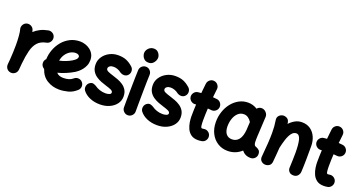

<svg xmlns="http://www.w3.org/2000/svg" viewBox="-45 -1509 4317 2305"><g transform="rotate(20 2113.5 -356.0)"><path d="M109.4 74.2Q99.6 73.2 90.8 69.8Q61 58.6 48.3 29.3Q40.5 11.7 42.5 -7.3Q43 -10.7 43 -14.6Q44.4 -28.8 45.7 -43.7Q46.9 -58.6 48.3 -73.2Q51.3 -116.2 53.5 -164.6Q55.7 -212.9 55.7 -259.8Q55.7 -320.8 51 -374.5Q46.4 -428.2 38.6 -453.1Q30.3 -481.9 45.2 -509.5Q60.1 -537.1 88.9 -545.4Q117.7 -553.7 145.3 -539.1Q172.9 -524.4 181.2 -495.6Q184.6 -484.4 187 -472.2Q219.2 -502.4 262.2 -524.4Q305.2 -546.4 361.8 -557.1Q391.6 -562.5 417.7 -545.4Q443.8 -528.3 449.2 -498Q454.6 -468.3 437.5 -442.1Q420.4 -416 390.1 -410.6Q319.8 -397 281.7 -355Q243.7 -313 225.6 -242.4Q207.5 -171.9 197.8 -72.3Q194.8 -29.3 190.9 7.3Q189.9 17.1 186.5 25.9Q175.3 55.7 146 68.4Q128.4 76.2 109.4 74.2Z M943.8 -8.8Q893.6 37.1 835.4 52Q777.3 66.9 722.7 66.9Q638.2 66.9 569.3 24.9Q500.5 -17.1 471.7 -104.5Q455.6 -113.3 444.6 -129.2Q433.6 -145 432.6 -165Q430.2 -199.7 455.6 -224.1Q457.5 -285.6 479.7 -345.9Q502 -406.2 542.5 -455.3Q583 -504.4 640.1 -533.7Q697.3 -563 768.1 -563Q799.3 -563 832.5 -552.7Q865.7 -542.5 894 -521.2Q922.4 -500 939.9 -468.3Q957.5 -436.5 957.5 -393.1Q957.5 -355 944.1 -323Q930.7 -291 910.9 -266.6Q891.1 -242.2 871.1 -225.6Q851.1 -209 837.4 -200.7Q789.1 -171.9 738.5 -150.6Q688 -129.4 635.3 -115.7Q665 -81.5 722.7 -81.5Q802.7 -81.5 844.2 -119.1Q867.2 -139.6 897.9 -138.2Q928.7 -136.7 949.2 -113.8Q969.7 -91.3 968.3 -60.3Q966.8 -29.3 943.8 -8.8ZM763.7 -414.6Q727.5 -414.6 694.3 -394.8Q661.1 -375 637.7 -340.1Q614.3 -305.2 606.9 -259.8Q691.4 -279.3 755.9 -317.4Q789.1 -337.4 801.3 -352.8Q813.5 -368.2 813.5 -380.9Q813.5 -396.5 800 -405.5Q786.6 -414.6 763.7 -414.6Z M1451.7 -390.1Q1433.1 -366.2 1404.5 -363.3Q1376 -360.4 1348.1 -377.4Q1324.2 -396.5 1298.1 -405.5Q1272 -414.6 1248.5 -414.6Q1219.2 -414.6 1200.7 -401.9Q1182.1 -389.2 1182.1 -370.1Q1182.1 -348.6 1209.7 -336.2Q1237.3 -323.7 1275.4 -312.5Q1307.6 -302.7 1343.3 -289.3Q1378.9 -275.9 1410.4 -254.6Q1441.9 -233.4 1461.7 -200.2Q1481.4 -167 1481.4 -117.7Q1481.4 -65.4 1450.2 -23.4Q1418.9 18.6 1365.5 42.7Q1312 66.9 1244.6 66.9Q1173.3 66.9 1114.7 42Q1056.2 17.1 1022.5 -27.8Q1005.9 -52.7 1012 -83.5Q1018.1 -114.3 1043.5 -130.9Q1068.4 -147.5 1091.1 -140.4Q1113.8 -133.3 1128.9 -123Q1150.9 -106.4 1186.5 -94Q1222.2 -81.5 1262.2 -81.5Q1290 -81.5 1311 -89.8Q1332 -98.1 1332 -114.3Q1332 -134.8 1305.4 -146.7Q1278.8 -158.7 1241.7 -169.4Q1209.5 -179.2 1173.3 -192.9Q1137.2 -206.5 1105.2 -228.5Q1073.2 -250.5 1053.2 -284.7Q1033.2 -318.8 1033.2 -370.1Q1033.2 -423.3 1063.2 -467.3Q1093.3 -511.2 1143.6 -537.6Q1193.8 -564 1253.9 -564Q1314.9 -564 1357.4 -546.4Q1399.9 -528.8 1439 -494.1Q1462.9 -475.1 1466.6 -444.6Q1470.2 -414.1 1451.7 -390.1Z M1533.7 -694.8Q1533.7 -717.8 1546.4 -738.5Q1559.1 -759.3 1580.1 -772.5Q1601.1 -785.6 1626 -785.6Q1657.7 -785.6 1676.5 -770.5Q1695.3 -755.4 1703.9 -734.9Q1712.4 -714.4 1712.4 -698.2Q1712.4 -680.2 1702.4 -658Q1692.4 -635.7 1672.6 -619.9Q1652.8 -604 1623.5 -604Q1588.9 -604 1569.3 -620.1Q1549.8 -636.2 1541.7 -657.5Q1533.7 -678.7 1533.7 -694.8ZM1615.2 -548.3Q1646 -546.9 1666.5 -523.9Q1687 -501 1686 -470.7Q1684.6 -437.5 1683.3 -389.4Q1682.1 -341.3 1681.4 -286.4Q1680.7 -231.4 1680.2 -177.2Q1679.7 -123 1679.4 -76.7Q1679.2 -30.3 1679.2 0Q1679.2 30.3 1657.2 52.2Q1635.3 74.2 1604.5 74.2Q1574.2 74.2 1552.2 52.2Q1530.3 30.3 1530.3 0Q1530.3 -31.2 1530.5 -77.6Q1530.8 -124 1531.2 -178.5Q1531.7 -232.9 1532.7 -288.3Q1533.7 -343.8 1534.9 -392.8Q1536.1 -441.9 1537.6 -477.5Q1539.1 -508.3 1562 -528.8Q1585 -549.3 1615.2 -548.3Z M2181.6 -390.1Q2163.1 -366.2 2134.5 -363.3Q2106 -360.4 2078.1 -377.4Q2054.2 -396.5 2028.1 -405.5Q2002 -414.6 1978.5 -414.6Q1949.2 -414.6 1930.7 -401.9Q1912.1 -389.2 1912.1 -370.1Q1912.1 -348.6 1939.7 -336.2Q1967.3 -323.7 2005.4 -312.5Q2037.6 -302.7 2073.2 -289.3Q2108.9 -275.9 2140.4 -254.6Q2171.9 -233.4 2191.7 -200.2Q2211.4 -167 2211.4 -117.7Q2211.4 -65.4 2180.2 -23.4Q2148.9 18.6 2095.5 42.7Q2042 66.9 1974.6 66.9Q1903.3 66.9 1844.7 42Q1786.1 17.1 1752.4 -27.8Q1735.8 -52.7 1741.9 -83.5Q1748 -114.3 1773.4 -130.9Q1798.3 -147.5 1821 -140.4Q1843.8 -133.3 1858.9 -123Q1880.9 -106.4 1916.5 -94Q1952.1 -81.5 1992.2 -81.5Q2020 -81.5 2041 -89.8Q2062 -98.1 2062 -114.3Q2062 -134.8 2035.4 -146.7Q2008.8 -158.7 1971.7 -169.4Q1939.5 -179.2 1903.3 -192.9Q1867.2 -206.5 1835.2 -228.5Q1803.2 -250.5 1783.2 -284.7Q1763.2 -318.8 1763.2 -370.1Q1763.2 -423.3 1793.2 -467.3Q1823.2 -511.2 1873.5 -537.6Q1923.8 -564 1983.9 -564Q2044.9 -564 2087.4 -546.4Q2129.9 -528.8 2168.9 -494.1Q2192.9 -475.1 2196.5 -444.6Q2200.2 -414.1 2181.6 -390.1Z M2608.4 -391.1Q2604.5 -360.8 2580.1 -342Q2555.7 -323.2 2525.4 -326.7Q2503.9 -329.1 2481 -330.6Q2478.5 -291.5 2477.3 -252.2Q2476.1 -212.9 2476.1 -173.3Q2476.1 -137.7 2479.7 -109.6Q2483.4 -81.5 2497.1 -81.5Q2506.3 -81.5 2520 -84Q2550.3 -89.4 2575.7 -71.8Q2601.1 -54.2 2606.4 -24.4Q2611.8 5.4 2594.5 31.2Q2577.1 57.1 2546.9 62.5Q2533.7 64.9 2521.2 65.9Q2508.8 66.9 2497.1 66.9Q2441.4 66.9 2407.5 41.3Q2373.5 15.6 2356.4 -23.2Q2339.4 -62 2333.5 -102.8Q2327.6 -143.6 2327.6 -173.3Q2327.6 -212.4 2328.9 -251Q2330.1 -289.6 2332 -327.6Q2327.1 -327.1 2321.8 -326.7Q2291.5 -323.2 2267.1 -342.3Q2242.7 -361.3 2238.8 -391.1Q2235.4 -421.4 2254.4 -446Q2273.4 -470.7 2303.2 -474.1Q2323.2 -476.6 2343.8 -478Q2346.7 -509.3 2350.1 -540.5Q2353.5 -571.8 2356.9 -602.5Q2360.8 -632.8 2385 -652.1Q2409.2 -671.4 2439.5 -667.5Q2469.7 -664.1 2489 -639.6Q2508.3 -615.2 2504.4 -585Q2501.5 -558.1 2498.5 -531.7Q2495.6 -505.4 2492.7 -479Q2519.5 -477.1 2544.4 -474.1Q2574.7 -470.2 2593.5 -445.8Q2612.3 -421.4 2608.4 -391.1Z M3165.5 52.2Q3127.9 52.2 3099.6 38.3Q3071.3 24.4 3051.8 -1Q2977.5 66.9 2876.5 66.9Q2803.7 66.9 2747.3 31Q2690.9 -4.9 2658.9 -67.6Q2627 -130.4 2626.5 -210.9Q2626 -281.7 2647.5 -345.2Q2668.9 -408.7 2708 -457.8Q2747.1 -506.8 2799.6 -534.9Q2852.1 -563 2913.6 -563Q2977.5 -563 3031.2 -528.3Q3042 -543 3059.6 -550.3Q3077.1 -557.6 3097.2 -555.2Q3127.4 -550.8 3148.4 -525.9Q3169.4 -501 3167.5 -471.7L3155.3 -243.2Q3154.8 -235.8 3154.3 -228.5Q3153.3 -207.5 3152.8 -181.9Q3152.3 -156.2 3153.3 -143.6Q3154.3 -125.5 3161.1 -111.8Q3168 -98.1 3189.9 -92.3Q3207.5 -85.9 3223.9 -70.3Q3240.2 -54.7 3240.2 -22Q3240.2 8.3 3218.3 30.3Q3196.3 52.2 3165.5 52.2ZM2878.4 -81.5Q2932.6 -81.5 2965.6 -123Q2998.5 -164.6 3005.4 -248.5Q3005.4 -254.9 3005.9 -260.3Q3005.9 -263.2 3006.3 -266.1L3011.2 -350.6Q2992.2 -380.9 2967.5 -397.7Q2942.9 -414.6 2912.1 -414.6Q2870.6 -414.6 2839.6 -386.5Q2808.6 -358.4 2792 -311.8Q2775.4 -265.1 2775.4 -209Q2776.4 -147.9 2803 -114.7Q2829.6 -81.5 2878.4 -81.5Z M3287.6 -10.7Q3297.4 -115.2 3302 -188.2Q3306.6 -261.2 3306.6 -315.9Q3306.6 -362.3 3303.7 -400.6Q3300.8 -439 3294.4 -477.5Q3289.1 -511.2 3306.4 -532Q3323.7 -552.7 3348.6 -559.1Q3377.4 -565.9 3406 -552Q3434.6 -538.1 3440.9 -500.5Q3442.4 -492.2 3443.4 -483.9Q3475.6 -519 3515.1 -540.8Q3554.7 -562.5 3601.6 -562.5Q3665 -562.5 3709.7 -531.2Q3754.4 -500 3778.1 -447Q3801.8 -394 3801.8 -328.1Q3801.8 -249.5 3801 -165.8Q3800.3 -82 3795.9 0.5Q3793.9 27.8 3774.4 50.5Q3754.9 73.2 3719.7 73.2Q3683.1 73.2 3663.8 51.3Q3644.5 29.3 3646.5 1Q3648.9 -53.2 3650.4 -100.6Q3651.9 -147.9 3651.9 -189.9Q3651.9 -299.3 3636.5 -356.7Q3621.1 -414.1 3582.5 -414.1Q3547.9 -414.1 3522.9 -380.9Q3498 -347.7 3480.5 -294.4Q3462.9 -241.2 3450.2 -180.7Q3447.8 -141.1 3443.8 -95.7Q3439.9 -50.3 3435.1 2.9Q3431.6 38.6 3406.2 54.4Q3380.9 70.3 3352.1 67.4Q3325.2 64.9 3304.7 44.9Q3284.2 24.9 3287.6 -10.7Z M4214.8 -391.1Q4210.9 -360.8 4186.5 -342Q4162.1 -323.2 4131.8 -326.7Q4110.4 -329.1 4087.4 -330.6Q4085 -291.5 4083.7 -252.2Q4082.5 -212.9 4082.5 -173.3Q4082.5 -137.7 4086.2 -109.6Q4089.8 -81.5 4103.5 -81.5Q4112.8 -81.5 4126.5 -84Q4156.7 -89.4 4182.1 -71.8Q4207.5 -54.2 4212.9 -24.4Q4218.3 5.4 4200.9 31.2Q4183.6 57.1 4153.3 62.5Q4140.1 64.9 4127.7 65.9Q4115.2 66.9 4103.5 66.9Q4047.9 66.9 4013.9 41.3Q3980 15.6 3962.9 -23.2Q3945.8 -62 3939.9 -102.8Q3934.1 -143.6 3934.1 -173.3Q3934.1 -212.4 3935.3 -251Q3936.5 -289.6 3938.5 -327.6Q3933.6 -327.1 3928.2 -326.7Q3897.9 -323.2 3873.5 -342.3Q3849.1 -361.3 3845.2 -391.1Q3841.8 -421.4 3860.8 -446Q3879.9 -470.7 3909.7 -474.1Q3929.7 -476.6 3950.2 -478Q3953.1 -509.3 3956.5 -540.5Q3960 -571.8 3963.4 -602.5Q3967.3 -632.8 3991.5 -652.1Q4015.6 -671.4 4045.9 -667.5Q4076.2 -664.1 4095.5 -639.6Q4114.7 -615.2 4110.8 -585Q4107.9 -558.1 4105 -531.7Q4102.1 -505.4 4099.1 -479Q4126 -477.1 4150.9 -474.1Q4181.2 -470.2 4200 -445.8Q4218.8 -421.4 4214.8 -391.1Z"/></g></svg>

Font: Mikhak ExtraBold
Style: Regular
Weight: 800
Designer: Amin Abedi
Version: Version 3.3